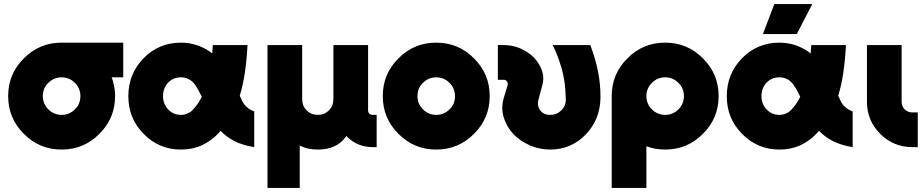

<svg xmlns="http://www.w3.org/2000/svg" viewBox="-20 -721 4523 941"><path d="M282 -512Q173 -512 97 -435Q20 -359 20 -250Q20 -141 97 -65Q173 12 282 12Q391 12 467 -65Q544 -141 544 -250Q544 -264 542.5 -277.5Q541 -291 538 -304Q536 -314 533.5 -323.5Q531 -333 527 -342H584V-512ZM282 -342Q320 -342 347 -315Q374 -288 374 -250Q374 -231 367.5 -214.5Q361 -198 347 -185Q320 -158 282 -158Q244 -158 217 -185Q190 -212 190 -250Q190 -269 196.5 -285.5Q203 -302 217 -315Q244 -342 282 -342Z M867 -512Q759 -512 684 -436Q609 -359 609 -250Q609 -195 627.5 -149Q646 -103 684 -65Q759 12 867 12Q923 12 970 -9Q995 -21 1018 -38.5Q1041 -56 1061 -80Q1075 -65 1092 -52.5Q1109 -40 1128 -30Q1150 -19 1174.5 -11.5Q1199 -4 1226 0V-175Q1215 -179 1205.5 -184.5Q1196 -190 1189 -197Q1182 -203 1176.5 -210.5Q1171 -218 1167 -226Q1166 -229 1163 -235.5Q1160 -242 1155 -252Q1170 -299 1179.5 -361Q1189 -423 1193 -500H1023Q1022 -488 1021.5 -478Q1021 -468 1020 -459Q1017 -462 1013.5 -464Q1010 -466 1007 -469Q977 -489 944 -500Q907 -512 867 -512ZM867 -342Q888 -342 905 -333Q923 -324 937 -304Q944 -294 952 -279.5Q960 -265 969 -247Q962 -232 952.5 -217.5Q943 -203 932 -191Q917 -171 897 -164Q890 -161 882.5 -159.5Q875 -158 867 -158Q829 -158 804 -185Q779 -211 779 -250Q779 -289 804 -316Q829 -342 867 -342Z M1538 12Q1628 12 1673 -48Q1674 -50 1675 -51.5Q1676 -53 1677 -54Q1678 -54 1678 -53.5Q1678 -53 1679 -53Q1731 0 1806 0H1826V-158H1806Q1797 -158 1790 -164Q1784 -171 1784 -180V-500H1614V-236Q1614 -201 1592 -180Q1570 -158 1538 -158Q1505 -158 1483 -180Q1461 -201 1461 -236V-500H1291V200H1449V-8Q1486 12 1538 12Z M2118 -512Q2009 -512 1933 -435Q1856 -359 1856 -250Q1856 -141 1933 -65Q2009 12 2118 12Q2227 12 2303 -65Q2380 -141 2380 -250Q2380 -359 2303 -435Q2227 -512 2118 -512ZM2118 -342Q2156 -342 2183 -315Q2210 -288 2210 -250Q2210 -231 2203.5 -214.5Q2197 -198 2183 -185Q2156 -158 2118 -158Q2080 -158 2053 -185Q2026 -212 2026 -250Q2026 -269 2032.5 -285.5Q2039 -302 2053 -315Q2080 -342 2118 -342Z M2420 -500V-330H2450Q2458 -330 2465 -322Q2470 -314 2468 -304L2450 -244Q2434 -192 2449 -145Q2456 -122 2468 -101.5Q2480 -81 2496 -64Q2513 -46 2533.5 -32.5Q2554 -19 2578 -8Q2602 2 2626.5 7Q2651 12 2676 12Q2779 12 2851 -62Q2922 -136 2923 -244Q2924 -368 2873 -500H2689Q2701 -475 2710.5 -451Q2720 -427 2727 -404Q2739 -368 2745.5 -326Q2752 -284 2753 -236Q2754 -202 2731 -180Q2708 -158 2676 -158Q2644 -158 2628 -180Q2610 -202 2620 -236L2638 -304Q2645 -329 2641.5 -353Q2638 -377 2625 -400Q2612 -424 2593.5 -442Q2575 -460 2551 -473Q2527 -487 2501.5 -493.5Q2476 -500 2450 -500Z M3240 -342Q3278 -342 3305 -315Q3332 -288 3332 -250Q3332 -212 3305 -185Q3278 -158 3240 -158Q3202 -158 3175 -185Q3148 -212 3148 -250Q3148 -288 3175 -315Q3202 -342 3240 -342ZM3240 -512Q3131 -512 3055 -435Q2978 -359 2978 -250V200H3148V-4Q3191 12 3240 12Q3349 12 3425 -65Q3502 -141 3502 -250Q3502 -359 3425 -435Q3349 -512 3240 -512Z M3800 -512Q3692 -512 3617 -436Q3542 -359 3542 -250Q3542 -195 3560.5 -149Q3579 -103 3617 -65Q3692 12 3800 12Q3856 12 3903 -9Q3928 -21 3951 -38.5Q3974 -56 3994 -80Q4008 -65 4025 -52.5Q4042 -40 4061 -30Q4083 -19 4107.5 -11.5Q4132 -4 4159 0V-175Q4148 -179 4138.5 -184.5Q4129 -190 4122 -197Q4115 -203 4109.5 -210.5Q4104 -218 4100 -226Q4099 -229 4096 -235.5Q4093 -242 4088 -252Q4103 -299 4112.5 -361Q4122 -423 4126 -500H3956Q3955 -488 3954.5 -478Q3954 -468 3953 -459Q3950 -462 3946.5 -464Q3943 -466 3940 -469Q3910 -489 3877 -500Q3840 -512 3800 -512ZM3800 -342Q3821 -342 3838 -333Q3856 -324 3870 -304Q3877 -294 3885 -279.5Q3893 -265 3902 -247Q3895 -232 3885.5 -217.5Q3876 -203 3865 -191Q3850 -171 3830 -164Q3823 -161 3815.5 -159.5Q3808 -158 3800 -158Q3762 -158 3737 -185Q3712 -211 3712 -250Q3712 -289 3737 -316Q3762 -342 3800 -342ZM3719 -554H3885L3961 -701H3775Z M4229 -500V-222Q4229 -130 4294 -65Q4359 0 4451 0H4478V-170H4451Q4429 -170 4414 -185Q4399 -200 4399 -222V-500Z"/></svg>

Font: Unageo
Style: Black
Weight: 900
Designer: Richard Sepsi
Foundry: Richard Sepsi
Version: Version 2.000